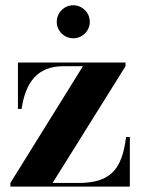

<svg xmlns="http://www.w3.org/2000/svg" viewBox="-20 -692 524 712"><path d="M190.5 -611C190.5 -577.5 218 -550 251.5 -550C285.5 -550 313 -577.5 313 -611C313 -645 285.5 -672.5 251.5 -672.5C218 -672.5 190.5 -645 190.5 -611ZM215 -446.5H287.5L18.5 -13.5V0H461.5V-184H447.5C432.5 -60 386.5 -13.5 270 -13.5H175L445.5 -446.5V-460H46.5V-288H60C75 -389 120.5 -446.5 215 -446.5Z"/></svg>

Font: Bodoni* 16pt
Style: Bold
Weight: 700
Version: Version 2.3